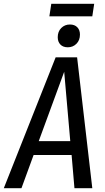

<svg xmlns="http://www.w3.org/2000/svg" viewBox="-49 -991 551 1011"><path d="M328 -175H128L64 0H-29L244 -689H357L437 0H343ZM321 -248 289 -613 155 -248ZM255 -795Q255 -825 273.5 -843.5Q292 -862 319 -862Q344 -862 358 -847.5Q372 -833 372 -809Q372 -779 353.5 -760.5Q335 -742 308 -742Q283 -742 269 -756.5Q255 -771 255 -795ZM211 -905 221 -971H447L437 -905Z"/></svg>

Font: Fira Sans Compressed
Style: Italic
Weight: 400
Width: 1
Italic angle: -8°
Designer: bBox Type GmbH & Carrois Corporate GbR & Edenspiekermann AG
Foundry: bBox Type GmbH & Carrois Corporate GbR & Edenspiekermann AG
Version: Version 4.301